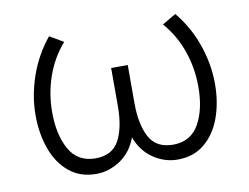

<svg xmlns="http://www.w3.org/2000/svg" viewBox="-62 -582 887 683"><g transform="rotate(-10 381.5 -240.0)"><path d="M234.5 15Q176.5 15 137 -17.8Q97.5 -50.5 77.5 -105.5Q57.5 -160.5 57.5 -228Q57.5 -298 82 -368.5Q106.5 -439 153.5 -496.5L203 -467.5Q160.5 -418.5 139 -356.8Q117.5 -295 117.5 -228Q117.5 -147 147 -94Q176.5 -41 239.5 -40Q302 -39.5 326.8 -85.8Q351.5 -132 351.5 -209V-347H411.5V-209Q411.5 -132 436.5 -85.8Q461.5 -39.5 523.5 -40Q586.5 -41 616 -93.8Q645.5 -146.5 645.5 -228Q645.5 -295 624 -356.8Q602.5 -418.5 560 -467.5L609.5 -496.5Q657 -439 681.2 -368.5Q705.5 -298 705.5 -228Q705.5 -160.5 685.5 -105.5Q665.5 -50.5 626 -17.8Q586.5 15 528.5 15Q482 15 441.2 -12.5Q400.5 -40 381.5 -91Q363 -40 322 -12.5Q281 15 234.5 15Z"/></g></svg>

Font: Geologica Thin
Style: Regular
Weight: 100
Designer: Sindre Bremnes, Frode Helland
Foundry: Monokrom Skriftforlag AS
Version: Version 1.010; ttfautohint (v1.8.4.7-5d5b);gftools[0.9.28]